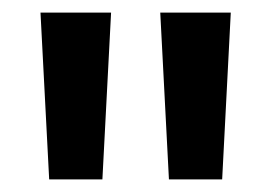

<svg xmlns="http://www.w3.org/2000/svg" viewBox="-20 -723 428 303"><path d="M43.9 -703.1 57.6 -439.9H141.6L155.3 -703.1ZM232.9 -703.1 246.6 -439.9H330.6L344.2 -703.1Z"/></svg>

Font: Wand UI Pro Bold
Style: Regular
Weight: 700
Designer: Andreas Faust
Version: Version 1.003;FEAKit 1.0